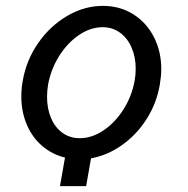

<svg xmlns="http://www.w3.org/2000/svg" viewBox="-20 -534 640 653"><path d="M438 -260Q441.5 -279 441.5 -300Q441.5 -340 427.5 -372.2Q413.5 -404.5 388 -423Q362.5 -441.5 329.5 -441.5Q288 -441.5 248.8 -415Q209.5 -388.5 181.2 -343.5Q153 -298.5 143.5 -246Q140 -225.5 140 -204.5Q140 -164 153.8 -132Q167.5 -100 192.8 -82Q218 -64 251 -64Q292.5 -64 332 -90.5Q371.5 -117 400 -162Q428.5 -207 438 -260ZM330 -514Q387.5 -514 432.8 -485.8Q478 -457.5 503.2 -408.5Q528.5 -359.5 528.5 -298.5Q528.5 -276 523.5 -246Q513 -183.5 479 -129.8Q445 -76 395.2 -40.8Q345.5 -5.5 289.5 4.5L273 99H184L201 2Q156.5 -9 122.8 -38.2Q89 -67.5 70.8 -111Q52.5 -154.5 52.5 -206Q52.5 -233.5 57.5 -260Q69.5 -329.5 110 -387.8Q150.5 -446 208.8 -480Q267 -514 330 -514Z"/></svg>

Font: JuliaMono Medium
Style: Italic
Weight: 500
Italic angle: -9°
Monospace: yes
Designer: cormullion
Foundry: corm
Version: Version 0.054; ttfautohint (v1.8.4)